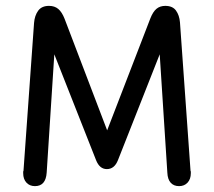

<svg xmlns="http://www.w3.org/2000/svg" viewBox="-20 -625 729 654"><path d="M165 -440 307 -80Q319 -49 344 -49Q370 -49 382 -80L524 -440L550 -37Q551 -14 561.5 -2.5Q572 9 590 9Q608 9 619 -3Q630 -15 630 -35Q630 -37 630 -39.5Q630 -42 629 -43L593 -549Q591 -573 579.5 -589Q568 -605 543 -605Q525 -605 513 -595Q501 -585 492 -562L345 -181L200 -561Q191 -584 178.5 -594.5Q166 -605 147 -605Q122 -605 110 -588.5Q98 -572 96 -547L60 -43Q59 -42 59 -39.5Q59 -37 59 -35Q59 -15 70 -3Q81 9 99 9Q136 9 139 -37Z"/></svg>

Font: Beiruti Medium
Style: Regular
Weight: 500
Designer: Arlette Boutros
Foundry: Boutros
Version: Version 1.41